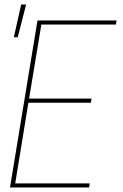

<svg xmlns="http://www.w3.org/2000/svg" viewBox="-20 -825 540 845"><path d="M24 0 145 -735H493L490 -717H162L108 -391H383L380 -373H105L47 -18H375L372 0ZM41 -661 73 -805H95L58 -661Z"/></svg>

Font: Iosevka Term Curly Thin
Style: Italic
Weight: 100
Italic angle: -9°
Designer: Belleve Invis
Foundry: Belleve Invis
Version: Version 32.3.0